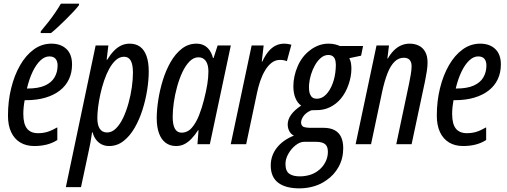

<svg xmlns="http://www.w3.org/2000/svg" viewBox="-20 -785 2762 1045"><path d="M167 9.8Q122.1 9.8 90.1 -9.5Q58.1 -28.8 40.8 -65.7Q23.4 -102.5 23.4 -155.8Q23.4 -234.4 40.8 -304.9Q58.1 -375.5 89.6 -430.2Q121.1 -484.9 164.3 -516.1Q207.5 -547.4 259.8 -547.4Q311 -547.4 341.6 -518.3Q372.1 -489.3 372.1 -434.1Q372.1 -389.6 355.2 -353.8Q338.4 -317.9 305.9 -292.5Q273.4 -267.1 227.1 -253.4Q180.7 -239.7 121.6 -239.7H114.3Q110.8 -221.7 108.9 -202.9Q106.9 -184.1 106.9 -165.5Q106.9 -110.4 127 -85.2Q147 -60.1 187 -60.1Q214.8 -60.1 238.5 -67.4Q262.2 -74.7 292 -91.8V-22.9Q264.2 -5.4 233.2 2.2Q202.1 9.8 167 9.8ZM126.5 -303.2H129.4Q188.5 -303.2 224.4 -319.3Q260.3 -335.4 276.9 -364Q293.5 -392.6 293.5 -428.7Q293.5 -451.7 282.5 -464.8Q271.5 -478 248.5 -478Q223.1 -478 199.7 -455.8Q176.3 -433.6 157.5 -394.3Q138.7 -355 126.5 -303.2ZM201.2 -605 202.1 -614.7Q224.1 -640.6 244.4 -666.7Q264.6 -692.9 281.7 -718Q298.8 -743.2 311.5 -765.1H410.6L409.7 -756.8Q399.4 -742.7 379.9 -721.7Q360.4 -700.7 337.4 -678.2Q314.5 -655.8 293.2 -636Q272 -616.2 257.3 -605Z M338.4 233.4 500.5 -537.6H569.8L560.5 -460H563.5Q581.5 -489.3 600.6 -508.8Q619.6 -528.3 640.6 -537.8Q661.6 -547.4 685.5 -547.4Q719.2 -547.4 742.2 -530.8Q765.1 -514.2 777.3 -480.5Q789.6 -446.8 789.6 -396Q789.6 -350.1 781 -295.4Q772.5 -240.7 755.4 -187Q738.3 -133.3 712.4 -88.6Q686.5 -43.9 651.9 -17.1Q617.2 9.8 573.7 9.8Q550.8 9.8 532.7 0.5Q514.6 -8.8 502.2 -25.6Q489.7 -42.5 483.9 -64.9H481Q477.5 -39.1 473.1 -13.9Q468.8 11.2 463.9 31.7L420.9 233.4ZM563 -64Q588.9 -64 611.1 -85.9Q633.3 -107.9 650.4 -144Q667.5 -180.2 679.4 -223.4Q691.4 -266.6 697.5 -310.1Q703.6 -353.5 703.6 -389.2Q703.6 -433.6 691.7 -454.8Q679.7 -476.1 655.3 -476.1Q631.3 -476.1 611.3 -458.5Q591.3 -440.9 575.2 -411.9Q559.1 -382.8 546.9 -346.9Q534.7 -311 526.4 -273.4Q518.1 -235.8 513.9 -201.7Q509.8 -167.5 509.8 -142.6Q509.8 -104 523.2 -84Q536.6 -64 563 -64Z M938.5 9.8Q905.3 9.8 881.6 -7.8Q857.9 -25.4 845.5 -59.3Q833 -93.3 833 -141.6Q833 -186 841.3 -240.2Q849.6 -294.4 866.2 -348.4Q882.8 -402.3 908.7 -447.5Q934.6 -492.7 969.7 -520Q1004.9 -547.4 1049.3 -547.4Q1071.8 -547.4 1089.6 -538.6Q1107.4 -529.8 1120.1 -512.2Q1132.8 -494.6 1139.2 -468.8H1142.1L1164.6 -537.6H1236.3L1122.1 0H1054.7L1060.5 -76.2H1058.1Q1040.5 -49.3 1022.2 -30Q1003.9 -10.7 983.6 -0.5Q963.4 9.8 938.5 9.8ZM968.3 -63Q1001 -63 1024.2 -89.8Q1047.4 -116.7 1063.5 -158Q1079.6 -199.2 1090.3 -242.2Q1102.5 -290 1108.4 -327.1Q1114.3 -364.3 1114.3 -396Q1114.3 -433.1 1100.1 -453.1Q1085.9 -473.1 1060.1 -473.1Q1034.2 -473.1 1012.2 -451.2Q990.2 -429.2 973.1 -393.1Q956.1 -356.9 944.1 -313.7Q932.1 -270.5 926 -227.5Q919.9 -184.6 919.9 -149.4Q919.9 -105.5 932.1 -84.2Q944.3 -63 968.3 -63Z M1235.8 0 1349.6 -537.6H1415L1404.8 -450.2H1407.7Q1422.9 -482.9 1440.7 -504.4Q1458.5 -525.9 1480 -536.6Q1501.5 -547.4 1527.8 -547.4Q1537.6 -547.4 1546.9 -545.9Q1556.2 -544.4 1565.9 -541.5L1541.5 -452.1Q1533.2 -455.6 1523.9 -457.3Q1514.6 -459 1504.4 -459Q1478 -459 1457.8 -442.9Q1437.5 -426.8 1422.1 -400.6Q1406.7 -374.5 1396 -343Q1385.3 -311.5 1378.9 -279.8L1319.8 0Z M1612.3 240.2Q1535.2 240.7 1494.1 209.5Q1453.1 178.2 1453.6 114.3Q1454.1 60.5 1487.3 18.6Q1520.5 -23.4 1579.6 -46.9Q1564.5 -53.7 1555.2 -70.3Q1545.9 -86.9 1545.9 -107.9Q1545.9 -134.3 1564 -159.9Q1582 -185.5 1619.1 -210.4Q1600.1 -223.1 1588.4 -250.2Q1576.7 -277.3 1576.7 -315.4Q1576.7 -369.6 1599.9 -423.8Q1623 -478 1666.5 -510.7Q1687 -527.3 1713.1 -537.4Q1739.3 -547.4 1767.6 -547.4Q1789.6 -547.4 1804.9 -543.2Q1820.3 -539.1 1829.6 -534.7H1956.1L1945.3 -481.9L1880.9 -468.3Q1887.2 -457.5 1889.9 -442.9Q1892.6 -428.2 1892.6 -411.1Q1892.6 -369.6 1877.2 -325Q1861.8 -280.3 1835.4 -248.5Q1811 -219.2 1777.6 -202.4Q1744.1 -185.5 1703.6 -185.5Q1691.9 -185.5 1683.1 -185.3Q1674.3 -185.1 1670.4 -183.1Q1644 -170.9 1631.3 -152.3Q1618.7 -133.8 1618.7 -118.2Q1618.7 -101.6 1632.3 -94.2Q1637.7 -92.3 1645.5 -91.1Q1653.3 -89.8 1663.1 -89.4H1739.3Q1778.8 -89.4 1802.7 -75.7Q1826.7 -62 1837.4 -37.1Q1848.1 -12.2 1848.1 21.5Q1848.1 77.6 1823.2 122.8Q1798.3 168 1756.8 195.8Q1727.5 217.3 1690.2 228.5Q1652.8 239.7 1612.3 240.2ZM1615.7 174.8Q1644 174.3 1670.2 165.8Q1696.3 157.2 1716.3 140.1Q1737.8 123 1751.2 96.9Q1764.6 70.8 1764.6 42Q1764.6 29.3 1761.7 18.8Q1758.8 8.3 1750.5 0.5Q1743.7 -5.9 1731.2 -9.5Q1718.8 -13.2 1699.7 -13.2H1635.7Q1612.8 -13.2 1589.1 5.4Q1565.4 23.9 1549.6 51.8Q1533.7 79.6 1533.7 107.4Q1533.7 146.5 1555.2 161.1Q1576.7 175.8 1615.7 174.8ZM1704.1 -247.6Q1731.9 -247.6 1753.9 -269.8Q1775.9 -292 1790 -329.1Q1804.2 -366.2 1807.1 -410.6Q1809.1 -432.6 1806.6 -449Q1804.2 -465.3 1795.9 -474.6Q1791 -480 1783.9 -482.9Q1776.9 -485.8 1767.1 -485.8Q1745.6 -485.8 1727.3 -470.7Q1709 -455.6 1695.1 -431.4Q1681.2 -407.2 1672.6 -379.2Q1664.1 -351.1 1662.1 -324.7Q1661.1 -308.1 1662.4 -293.9Q1663.6 -279.8 1668.5 -270Q1678.2 -247.6 1704.1 -247.6Z M1915.5 0 2029.3 -537.6H2097.2L2088.4 -466.3H2090.8Q2105.5 -492.2 2123.8 -510.5Q2142.1 -528.8 2163.6 -538.1Q2185.1 -547.4 2209.5 -547.4Q2236.8 -547.4 2258.8 -536.9Q2280.8 -526.4 2293.9 -503.7Q2307.1 -481 2307.1 -444.3Q2307.1 -423.8 2303 -397.2Q2298.8 -370.6 2293.5 -344.2L2220.2 0H2136.7L2206.5 -330.1Q2211.4 -354.5 2215.8 -379.9Q2220.2 -405.3 2220.2 -424.8Q2220.2 -446.8 2209.7 -458.7Q2199.2 -470.7 2177.7 -470.7Q2149.4 -470.7 2127.4 -449.2Q2105.5 -427.7 2089.4 -387Q2073.2 -346.2 2060.5 -288.1L1999.5 0Z M2501 9.8Q2456.1 9.8 2424.1 -9.5Q2392.1 -28.8 2374.8 -65.7Q2357.4 -102.5 2357.4 -155.8Q2357.4 -234.4 2374.8 -304.9Q2392.1 -375.5 2423.6 -430.2Q2455.1 -484.9 2498.3 -516.1Q2541.5 -547.4 2593.8 -547.4Q2645 -547.4 2675.5 -518.3Q2706.1 -489.3 2706.1 -434.1Q2706.1 -389.6 2689.2 -353.8Q2672.4 -317.9 2639.9 -292.5Q2607.4 -267.1 2561 -253.4Q2514.6 -239.7 2455.6 -239.7H2448.2Q2444.8 -221.7 2442.9 -202.9Q2440.9 -184.1 2440.9 -165.5Q2440.9 -110.4 2460.9 -85.2Q2481 -60.1 2521 -60.1Q2548.8 -60.1 2572.5 -67.4Q2596.2 -74.7 2626 -91.8V-22.9Q2598.1 -5.4 2567.1 2.2Q2536.1 9.8 2501 9.8ZM2460.4 -303.2H2463.4Q2522.5 -303.2 2558.3 -319.3Q2594.2 -335.4 2610.8 -364Q2627.4 -392.6 2627.4 -428.7Q2627.4 -451.7 2616.5 -464.8Q2605.5 -478 2582.5 -478Q2557.1 -478 2533.7 -455.8Q2510.3 -433.6 2491.5 -394.3Q2472.7 -355 2460.4 -303.2Z"/></svg>

Font: Open Sans Condensed Medium
Style: Italic
Weight: 500
Width: 3
Italic angle: -12°
Designer: Monotype Design Team
Foundry: Monotype Imaging Inc.
Version: Version 3.000